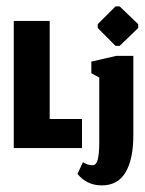

<svg xmlns="http://www.w3.org/2000/svg" viewBox="-20 -455 445 590"><path d="M293 114.7Q342 114.7 365.8 74.5Q389.7 34.3 389.7 -39V-283.3H337.3L260.7 -265.7V-230L285 -216.7V-15.7Q285 2 283.7 14.8Q282.3 27.7 280.5 34.8Q278.7 42 275.7 46.2Q272.7 50.3 270.2 51.5Q267.7 52.7 264.3 52.7Q249.7 52.7 235 43.3L218 79.3Q246.7 114.7 293 114.7ZM335 -314H347.7L404.7 -369V-380.7L347.7 -435.3H335L280.3 -380.7V-369ZM22.3 0H232V-89.3H132.7V-390.7H22.3Z"/></svg>

Font: Jomhuria
Style: Regular
Weight: 400
Designer: Arabic design by Kourosh Beigpour, Latin design by Eben Sorkin, engineering by Lasse Fister and Khaled Hosney
Version: Version 1.0010